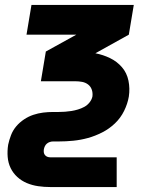

<svg xmlns="http://www.w3.org/2000/svg" viewBox="-20 -540 640 775"><path d="M451 215H183Q158 215 134 211.5Q110 208 88.5 199Q67 190 50 174.5Q33 159 23 138.5Q13 118 11 93.5Q9 69 13 44Q17 25 24.5 5.5Q32 -14 45.5 -30Q59 -46 77 -58Q95 -70 114.5 -76.5Q134 -83 154 -85.5Q174 -88 194 -88H216Q229 -88 242.5 -89Q256 -90 268.5 -92Q281 -94 294.5 -98Q308 -102 320 -108.5Q332 -115 341 -126Q350 -137 353 -150Q355 -165 350.5 -178Q346 -191 335.5 -199Q325 -207 311.5 -209.5Q298 -212 284 -212H145L165 -332L288 -400H87L107 -520H520L500 -400L365 -325Q396 -319 424 -305.5Q452 -292 472 -269Q492 -246 498.5 -214.5Q505 -183 500 -150Q495 -121 481 -92.5Q467 -64 444 -42Q421 -20 392.5 -5.5Q364 9 335 17Q306 25 276 28Q246 31 217 31H194Q188 31 181.5 33Q175 35 169.5 39.5Q164 44 161 50.5Q158 57 157 63Q156 70 157 76Q158 82 162 86.5Q166 91 171.5 93Q177 95 183 95H451Z"/></svg>

Font: Iosevka Aile Heavy Oblique
Style: Regular
Weight: 900
Italic angle: -9°
Designer: Belleve Invis
Foundry: Belleve Invis
Version: Version 31.1.0; ttfautohint (v1.8.4)